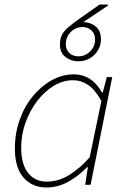

<svg xmlns="http://www.w3.org/2000/svg" viewBox="-20 -820 564 852"><path d="M186 12Q123 12 84.5 -32Q46 -76 46 -160Q46 -229 67.5 -289Q89 -349 126.5 -394Q164 -439 210.5 -464.5Q257 -490 306 -490Q350 -490 381.5 -468Q413 -446 432 -410H436L454 -478H478L382 0H358L370 -78H366Q329 -39 283 -13.5Q237 12 186 12ZM188 -14Q238 -14 285.5 -42.5Q333 -71 378 -122L430 -372Q402 -422 371 -443Q340 -464 304 -464Q259 -464 217.5 -438.5Q176 -413 144 -370.5Q112 -328 93 -275Q74 -222 74 -166Q74 -90 105 -52Q136 -14 188 -14ZM326 -548Q295 -548 270.5 -567Q246 -586 246 -622Q246 -648 255 -665.5Q264 -683 283.5 -699.5Q303 -716 334 -738L422 -800H458L460 -796L344 -718L348 -722Q380 -722 404 -703Q428 -684 428 -646Q428 -607 399.5 -577.5Q371 -548 326 -548ZM328 -570Q358 -570 380 -592Q402 -614 402 -644Q402 -670 386 -685Q370 -700 346 -700Q316 -700 294 -678Q272 -656 272 -624Q272 -600 287.5 -585Q303 -570 328 -570Z"/></svg>

Font: Source Sans 3 ExtraLight
Style: Italic
Weight: 250
Italic angle: -11°
Designer: Paul D. Hunt
Foundry: Adobe
Version: Version 3.046;hotconv 1.0.118;makeotfexe 2.5.65603